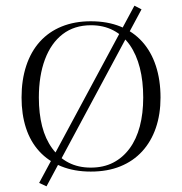

<svg xmlns="http://www.w3.org/2000/svg" viewBox="-20 -590 641 677"><path d="M479 -557 144 67 118 55 454 -570ZM300 -515Q359 -515 404.5 -496.5Q450 -478 481.5 -443Q513 -408 529.5 -358Q546 -308 546 -246Q546 -187 529.5 -139Q513 -91 481.5 -56.5Q450 -22 404.5 -3.5Q359 15 300 15Q242 15 196 -3.5Q150 -22 118.5 -56.5Q87 -91 71.5 -139Q56 -187 56 -246Q56 -308 72.5 -358Q89 -408 120.5 -443Q152 -478 197.5 -496.5Q243 -515 300 -515ZM301 -501Q242 -501 201 -469.5Q160 -438 138.5 -380.5Q117 -323 117 -246Q117 -190 128.5 -145Q140 -100 164 -67Q188 -34 222 -16.5Q256 1 300 1Q345 1 379 -16.5Q413 -34 437 -66.5Q461 -99 473 -144.5Q485 -190 485 -246Q485 -304 473 -351Q461 -398 437.5 -431.5Q414 -465 379.5 -483Q345 -501 301 -501Z"/></svg>

Font: Kalnia Thin Light
Style: Regular
Weight: 300
Version: Version 1.105